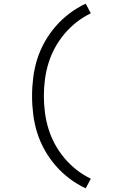

<svg xmlns="http://www.w3.org/2000/svg" viewBox="-20 -861 640 1042"><path d="M445 161Q398 139 357 108Q316 77 282.5 38.5Q249 0 223.5 -45Q198 -90 182.5 -138.5Q167 -187 160.5 -238Q154 -289 154 -340Q154 -391 160.5 -442Q167 -493 182.5 -541.5Q198 -590 223.5 -635Q249 -680 282.5 -718.5Q316 -757 357 -788Q398 -819 445 -841L473 -789Q432 -769 396 -741Q360 -713 330.5 -678Q301 -643 279 -603Q257 -563 243.5 -519.5Q230 -476 224 -430.5Q218 -385 218 -340Q218 -295 224 -249.5Q230 -204 243.5 -160.5Q257 -117 279 -77Q301 -37 330.5 -2Q360 33 396 61Q432 89 473 109Z"/></svg>

Font: Iosevka Light Extended
Style: Regular
Weight: 300
Width: 7
Monospace: yes
Designer: Belleve Invis
Foundry: Belleve Invis
Version: Version 32.5.0; ttfautohint (v1.8.4)